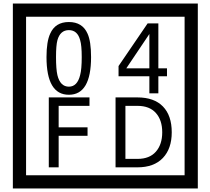

<svg xmlns="http://www.w3.org/2000/svg" viewBox="-20 -980 1195 1090"><path d="M1103 90H53V-960H1103ZM1028 15V-885H128V15ZM497 -656Q497 -442 371 -442Q244 -442 244 -656Q244 -744 265 -789Q294 -855 371 -855Q448 -855 477 -789Q497 -745 497 -656ZM444 -656Q444 -723 435 -752Q420 -809 371 -809Q322 -809 306 -752Q298 -723 298 -656Q298 -587 306 -553Q322 -488 371 -488Q419 -488 435 -554Q444 -587 444 -656ZM928 -547H879V-450H828V-547H653V-605L818 -847H879V-592H928ZM828 -592V-787L697 -592ZM488 -379H313V-257H477V-209H313V-30H257V-427H488ZM955 -229Q955 -136 904.5 -83Q854 -30 760 -30H636V-427H760Q855 -427 905 -375.5Q955 -324 955 -229ZM901 -229Q901 -298 865 -338.5Q829 -379 761 -379H692V-78H761Q829 -78 865 -119Q901 -160 901 -229Z"/></svg>

Font: Unicode BMP Fallback SIL
Style: Regular
Weight: 400
Foundry: NRSI, SIL International
Version: Version 5.1 Based on Unicode 5.1